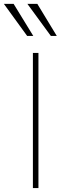

<svg xmlns="http://www.w3.org/2000/svg" viewBox="-48 -961 337 981"><path d="M-28.3 -941.4H21.5L122.1 -777.3H90.8ZM91.8 -941.4H142.6L242.2 -777.3H211.9ZM120.1 0V-690.4H148.4V0Z"/></svg>

Font: Gothic A1 Thin
Style: Regular
Weight: 250
Designer: HanYang I&C Co.,Ltd.
Foundry: HanYang I&C Co.,Ltd.
Version: Version 2.50